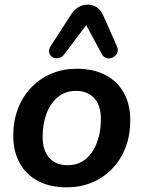

<svg xmlns="http://www.w3.org/2000/svg" viewBox="-20 -794 616 824"><path d="M267 10Q195 10 143.5 -17Q92 -44 64.5 -94Q37 -144 37 -211Q37 -277 58 -330Q79 -383 116.5 -421Q154 -459 203 -479Q252 -499 309 -499Q381 -499 432.5 -472Q484 -445 511.5 -395.5Q539 -346 539 -278Q539 -212 518 -159Q497 -106 459.5 -68Q422 -30 373 -10Q324 10 267 10ZM270 -85Q316 -85 347.5 -111Q379 -137 396 -182Q413 -227 413 -282Q413 -341 384.5 -372.5Q356 -404 306 -404Q261 -404 229 -378Q197 -352 180 -307.5Q163 -263 163 -207Q163 -148 191.5 -116.5Q220 -85 270 -85ZM481 -597Q489 -580 483 -567Q477 -554 464.5 -547.5Q452 -541 438.5 -544Q425 -547 417 -562L350 -686L255 -560Q245 -547 231 -544.5Q217 -542 205.5 -548.5Q194 -555 191 -568Q188 -581 198 -597L282 -727Q296 -750 314.5 -762Q333 -774 356 -774Q379 -774 396 -762.5Q413 -751 423 -728Z"/></svg>

Font: Nunito ExtraLight
Style: Italic
Weight: 200
Italic angle: -9°
Designer: Vernon Adams
Foundry: Vernon Adams
Version: Version 3.602